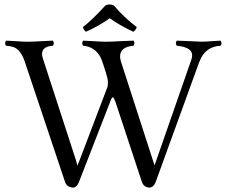

<svg xmlns="http://www.w3.org/2000/svg" viewBox="-20 -833 1021 865"><path d="M493.2 -808.1Q537.6 -755.4 596.2 -710.9Q590.3 -694.8 580.6 -689.9Q515.1 -720.7 474.6 -751Q427.2 -716.8 367.2 -689.9Q356.4 -698.2 353.5 -710.9Q395 -742.7 454.6 -808.1Q472.7 -817.9 493.2 -808.1ZM842.3 -564.9Q858.9 -612.8 794.9 -624.5Q785.6 -626 776.4 -627Q768.1 -638.7 776.4 -649.9Q795.9 -649.4 835 -647.5Q873 -645.5 886.5 -645.3Q899.9 -645 926.3 -647Q955.6 -649.4 973.6 -649.9Q981.9 -638.2 973.6 -627Q903.8 -623 878.9 -556.2Q877.9 -554.2 877.4 -553.2L680.7 -11.2Q671.9 10.7 653.3 12.2Q628.4 10.7 619.6 -12.2L502.4 -367.2Q493.2 -395 488.3 -395Q482.4 -393.6 474.6 -370.1L335.4 -12.2Q325.7 10.7 310.5 12.2Q281.7 10.7 273.4 -12.2L91.3 -556.2Q73.2 -609.4 40.5 -621.1Q26.9 -625.5 7.3 -627Q-1 -638.7 7.3 -649.9Q25.4 -649.4 51.8 -647.5Q82.5 -645 103.5 -645Q127.4 -645 176.3 -647.9Q206.1 -649.9 218.3 -649.9Q226.6 -638.2 218.3 -627Q169.4 -624 169.4 -589.4Q169.9 -580.6 172.4 -571.8L322.3 -110.8L328.6 -86.9L338.4 -110.8L464.4 -441.9Q466.3 -448.2 466.3 -466.8Q465.8 -477.5 456.5 -507.8L441.4 -554.2Q424.3 -606.4 379.4 -622.1Q366.7 -626 354.5 -627Q346.2 -638.7 354.5 -649.9Q372.6 -649.4 401.4 -647.5Q436.5 -645 457.5 -645Q479 -645 521.5 -647.5Q560.1 -649.4 581.5 -649.9Q589.8 -638.2 581.5 -627Q519 -621.6 521 -575.7Q522 -564.9 525.4 -554.2L669.4 -108.9L676.3 -87.9L683.6 -108.9Z"/></svg>

Font: Linux Libertine Display O
Style: Regular
Weight: 400
Designer: Philipp H. Poll
Foundry: Philipp H. Poll
Version: Version 5.0.9